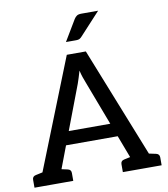

<svg xmlns="http://www.w3.org/2000/svg" viewBox="-99 -1020 963 1102"><g transform="rotate(-10 383.0 -468.5)"><path d="M41 0 327 -719H438L724 0H640Q625 0 616 -7Q607 -14 603 -25L406 -545Q400 -560 394 -577.5Q388 -595 383 -617Q377 -595 371 -577Q365 -559 360 -544L163 -25Q159 -16 149.5 -8Q140 0 126 0ZM120 0V-64H184V0ZM209 -208 233 -286H533L557 -208ZM580 0V-64H647V0ZM12 0V-46Q12 -56 17 -62Q22 -68 32 -70L102 -85L113 0ZM137 0 149 -85 218 -70Q228 -68 233 -62Q238 -56 238 -46V0ZM527 0V-46Q527 -56 532 -62Q537 -68 547 -70L617 -85L628 0ZM652 0 664 -85 734 -70Q743 -68 748 -62Q753 -56 753 -46V0ZM335 -792 408 -914Q415 -925 424 -931Q433 -937 451 -937H548L429 -808Q421 -799 414 -795.5Q407 -792 395 -792Z"/></g></svg>

Font: Aleo Medium
Style: Regular
Weight: 500
Designer: Alessio Laiso
Foundry: Alessio Laiso
Version: Version 2.001;gftools[0.9.29]